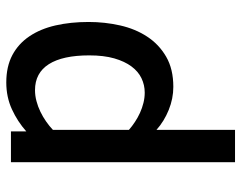

<svg xmlns="http://www.w3.org/2000/svg" viewBox="-100 -668 782 623"><g transform="rotate(90 291.5 -356.0)"><path d="M405.8 0V-49.8Q374 -21.5 334.2 -3.2Q294.4 15.1 247.1 15.1Q195.3 15.1 158.2 -4.6Q121.1 -24.4 97.2 -60.1Q73.2 -95.7 62 -144.5Q50.8 -193.4 50.8 -252Q50.8 -304.7 62 -354.2Q73.2 -403.8 98.4 -442.1Q123.5 -480.5 163.6 -503.7Q203.6 -526.9 261.2 -526.9Q299.3 -526.9 336.2 -512Q373 -497.1 400.9 -472.2V-727.1H505.9V0ZM400.9 -382.8Q389.2 -393.1 375.2 -402.3Q361.3 -411.6 345.7 -418.7Q330.1 -425.8 313.5 -429.9Q296.9 -434.1 279.8 -434.1Q255.4 -434.1 233.4 -423.6Q211.4 -413.1 195.1 -391.1Q178.7 -369.1 168.9 -335.2Q159.2 -301.3 159.2 -253.9Q159.2 -168 187.7 -123Q216.3 -78.1 272 -78.1Q289.6 -78.1 307.4 -82.8Q325.2 -87.4 341.8 -95.5Q358.4 -103.5 373.5 -114Q388.7 -124.5 400.9 -136.2Z"/></g></svg>

Font: Clear Sans Medium
Style: Regular
Weight: 500
Foundry: Intel Corporation
Version: Version 1.00